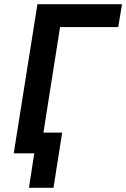

<svg xmlns="http://www.w3.org/2000/svg" viewBox="-20 -725 597 908"><path d="M117 163 142 0H55L69 -98H274L233 163ZM45 0 157 -705H557L539 -597H264L170 0Z"/></svg>

Font: Nunito Sans 7pt Condensed
Style: Bold Italic
Weight: 700
Width: 3
Italic angle: -9°
Designer: Vernon Adams
Foundry: Vernon Adams
Version: Version 3.101;gftools[0.9.27]